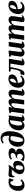

<svg xmlns="http://www.w3.org/2000/svg" viewBox="2918 -3790 883 6760"><g transform="rotate(-90 3360.0 -409.5)"><path d="M212 10.5Q125 10.5 73.2 -46Q21.5 -102.5 20.5 -211Q19.5 -272.5 38.8 -332.5Q58 -392.5 97 -442Q136 -491.5 195.8 -521Q255.5 -550.5 335.5 -550.5Q365 -550.5 401.2 -546Q437.5 -541.5 462.5 -532L423.5 -382H385.5Q373.5 -410.5 360 -435Q346.5 -459.5 332.5 -474.5Q318.5 -489.5 305.5 -489.5Q285.5 -489.5 264.8 -470Q244 -450.5 227 -414.2Q210 -378 199.8 -328.2Q189.5 -278.5 190.5 -218Q191.5 -164.5 202 -132.5Q212.5 -100.5 231.5 -86.5Q250.5 -72.5 277.5 -72.5Q306 -72.5 329.2 -81.8Q352.5 -91 370.5 -105.2Q388.5 -119.5 400.5 -135.5L425.5 -95Q411 -72.5 382.2 -48Q353.5 -23.5 311 -6.5Q268.5 10.5 212 10.5Z M538.5 -344.5H502.5Q499.5 -361.5 498.5 -390Q497.5 -418.5 500.2 -449.8Q503 -481 511.2 -506Q519.5 -531 535 -541Q541.5 -545 554 -548Q566.5 -551 589.5 -551Q614 -551 646.5 -548.8Q679 -546.5 713.8 -543.8Q748.5 -541 779.8 -538.8Q811 -536.5 832 -536.5Q854 -536.5 872.5 -540.5Q891 -544.5 905.5 -551.5Q909 -553.5 916.2 -549Q923.5 -544.5 928.8 -538Q934 -531.5 931.5 -527Q889.5 -473.5 856.5 -424.8Q823.5 -376 800.5 -324.5Q822 -345 844.5 -359Q867 -373 891 -380.2Q915 -387.5 941 -387.5Q972 -387.5 1002.8 -374.8Q1033.5 -362 1054 -329.8Q1074.5 -297.5 1074.5 -238.5Q1074.5 -183.5 1053.5 -137.8Q1032.5 -92 995.8 -58.5Q959 -25 910.5 -7Q862 11 807 11Q754 11 708.8 -7.2Q663.5 -25.5 636 -62.5Q608.5 -99.5 608.5 -155.5Q608.5 -206.5 633 -256.5Q657.5 -306.5 700 -356.5Q742.5 -406.5 796 -457L785.5 -435.5Q778 -435.5 763.8 -435.5Q749.5 -435.5 731.5 -435.5Q713.5 -435.5 693.8 -435.5Q674 -435.5 655.2 -435.5Q636.5 -435.5 621.5 -435.5Q603 -435.5 590 -429.2Q577 -423 567 -412Q554.5 -399.5 547 -380.2Q539.5 -361 538.5 -344.5ZM822.5 -40.5Q847 -40.5 865.5 -54.8Q884 -69 896.8 -92.8Q909.5 -116.5 915.8 -145.5Q922 -174.5 922 -204Q922 -231 914.8 -252.5Q907.5 -274 892.2 -286.8Q877 -299.5 853.5 -299.5Q840.5 -299.5 827.2 -294.5Q814 -289.5 801.5 -281Q789 -272.5 777 -262Q770 -238.5 765.5 -208.2Q761 -178 761 -147Q761 -115 767.2 -91Q773.5 -67 787.2 -53.8Q801 -40.5 822.5 -40.5Z M1227.5 12Q1189.5 12 1157.8 5.5Q1126 -1 1103 -10Q1080 -19 1068 -26L1110.5 -118Q1127 -97 1145.5 -81Q1164 -65 1183.8 -56.5Q1203.5 -48 1223 -48Q1251 -48 1274.2 -62Q1297.5 -76 1311.2 -102Q1325 -128 1325 -164Q1325 -192 1314.2 -211.8Q1303.5 -231.5 1283.8 -242.2Q1264 -253 1236 -253L1181.5 -240.5L1194.5 -292L1242 -297Q1292.5 -305.5 1316 -327Q1339.5 -348.5 1346.2 -373Q1353 -397.5 1353 -414.5Q1353 -444.5 1330 -460Q1307 -475.5 1278.5 -475.5Q1260 -475.5 1235.8 -471.2Q1211.5 -467 1187 -456Q1162.5 -445 1143.5 -426L1124 -475.5Q1148.5 -495.5 1180.2 -512.2Q1212 -529 1252.8 -539.2Q1293.5 -549.5 1344.5 -549.5Q1425 -549.5 1474 -519Q1523 -488.5 1523 -432.5Q1523 -398 1506 -370.5Q1489 -343 1460.2 -323.2Q1431.5 -303.5 1395.8 -291.5Q1360 -279.5 1323.5 -276L1312 -282.5Q1372 -292 1415.8 -280Q1459.5 -268 1483.2 -240.2Q1507 -212.5 1507 -175.5Q1507 -126 1482 -90.8Q1457 -55.5 1416 -32.8Q1375 -10 1325.8 1Q1276.5 12 1227.5 12Z M1787.5 8Q1723.5 8 1675.2 -18.2Q1627 -44.5 1600.2 -94.2Q1573.5 -144 1573.5 -213.5Q1573.5 -279 1592 -338.8Q1610.5 -398.5 1646 -445.5Q1681.5 -492.5 1732 -519.8Q1782.5 -547 1846.5 -547Q1884.5 -547 1915.2 -537.2Q1946 -527.5 1959 -515Q1964 -589 1956.8 -638.2Q1949.5 -687.5 1933.5 -716Q1917.5 -744.5 1895 -756.5Q1872.5 -768.5 1847 -768.5Q1814 -768.5 1784.8 -758Q1755.5 -747.5 1716.5 -722L1690.5 -767.5Q1719 -786 1750.2 -800.2Q1781.5 -814.5 1814.2 -822.8Q1847 -831 1879.5 -831Q1942 -831 1988.2 -806Q2034.5 -781 2064.5 -735.8Q2094.5 -690.5 2108.5 -628.5Q2122.5 -566.5 2120.5 -493Q2118.5 -423.5 2106.8 -352.5Q2095 -281.5 2071.2 -217Q2047.5 -152.5 2009.5 -101.8Q1971.5 -51 1916.8 -21.5Q1862 8 1787.5 8ZM1809 -40.5Q1835 -40.5 1856.8 -70.5Q1878.5 -100.5 1895.5 -148.5Q1912.5 -196.5 1924 -252.2Q1935.5 -308 1941.5 -360.8Q1947.5 -413.5 1947 -451Q1937.5 -465 1927.2 -473.2Q1917 -481.5 1905.2 -485Q1893.5 -488.5 1879 -488.5Q1852.5 -488.5 1830.5 -472.2Q1808.5 -456 1791.8 -427.2Q1775 -398.5 1763.8 -361.2Q1752.5 -324 1746.8 -281.8Q1741 -239.5 1741 -196.5Q1741 -134.5 1749.8 -100.8Q1758.5 -67 1774 -53.8Q1789.5 -40.5 1809 -40.5Z M2615 -104Q2612.5 -85 2617.5 -77.2Q2622.5 -69.5 2633 -69.5Q2641.5 -69.5 2651.8 -74.2Q2662 -79 2677.5 -92L2691 -60.5Q2682 -48.5 2661.8 -31.8Q2641.5 -15 2611.8 -2.2Q2582 10.5 2544.5 10.5Q2508.5 10.5 2489 -8Q2469.5 -26.5 2469 -55.5L2471.5 -75.5Q2458.5 -55.5 2437 -35.5Q2415.5 -15.5 2387 -2.5Q2358.5 10.5 2323 10.5Q2269 10.5 2231 -14.5Q2193 -39.5 2173 -84Q2153 -128.5 2153 -185.5Q2153 -242.5 2167 -296.2Q2181 -350 2208.2 -396Q2235.5 -442 2275.8 -476.5Q2316 -511 2368.5 -530.5Q2421 -550 2484.5 -550Q2514.5 -550 2544.2 -543.5Q2574 -537 2595.5 -529L2678 -549ZM2511 -487Q2505 -491 2496 -494Q2487 -497 2475.5 -497Q2440.5 -497 2414.5 -477.5Q2388.5 -458 2370.8 -424.8Q2353 -391.5 2342.2 -350.5Q2331.5 -309.5 2327 -266Q2322.5 -222.5 2322.5 -182.5Q2322.5 -143 2330.5 -117.2Q2338.5 -91.5 2352.8 -79.5Q2367 -67.5 2385.5 -67.5Q2396 -67.5 2406.5 -72.8Q2417 -78 2427 -87.2Q2437 -96.5 2445.8 -109Q2454.5 -121.5 2461.5 -135.5Z M2970.5 -536 2957.5 -409.5Q2971 -435.5 2991.5 -460.8Q3012 -486 3037.5 -506.2Q3063 -526.5 3092 -538.5Q3121 -550.5 3152.5 -550.5Q3190 -550.5 3214.8 -535Q3239.5 -519.5 3251.5 -487.5Q3263.5 -455.5 3263.5 -406.5Q3263.5 -398.5 3263 -388.5Q3262.5 -378.5 3261.2 -368Q3260 -357.5 3259 -348L3239 -360.5Q3255 -405.5 3277.2 -440.8Q3299.5 -476 3327.5 -500.5Q3355.5 -525 3388.2 -537.8Q3421 -550.5 3458 -550.5Q3513.5 -550.5 3546.5 -517.8Q3579.5 -485 3579.5 -416.5Q3579.5 -397 3576 -367.2Q3572.5 -337.5 3567.5 -305.8Q3562.5 -274 3558 -247Q3554 -222 3549.2 -194.2Q3544.5 -166.5 3541 -141Q3537.5 -115.5 3537 -98Q3537 -80 3542.8 -74.8Q3548.5 -69.5 3555.5 -69.5Q3564 -69.5 3574.2 -74.5Q3584.5 -79.5 3600 -92L3613 -61Q3605 -51.5 3585.2 -34.5Q3565.5 -17.5 3533.5 -3.5Q3501.5 10.5 3457 10.5Q3423.5 10.5 3404.5 0Q3385.5 -10.5 3377.8 -27.5Q3370 -44.5 3370 -64.5Q3370 -78 3373.8 -103.5Q3377.5 -129 3382.8 -159.2Q3388 -189.5 3392.5 -216.5Q3397 -245.5 3401.8 -277.2Q3406.5 -309 3410 -338.8Q3413.5 -368.5 3413 -391Q3413 -426 3405.2 -438.8Q3397.5 -451.5 3378 -451.5Q3360 -451.5 3339.8 -439.5Q3319.5 -427.5 3300.2 -405.5Q3281 -383.5 3265 -354.2Q3249 -325 3239 -290.5L3262.5 -382Q3262 -360.5 3260.2 -338Q3258.5 -315.5 3256.2 -292.8Q3254 -270 3251 -247L3220 0H3061L3089.5 -216.5Q3093.5 -245.5 3097.2 -276.8Q3101 -308 3103.8 -337.2Q3106.5 -366.5 3106 -389Q3105 -427 3096.2 -439.2Q3087.5 -451.5 3066 -451.5Q3052 -451.5 3035.8 -441.5Q3019.5 -431.5 3003.2 -414Q2987 -396.5 2972.2 -374.8Q2957.5 -353 2946.5 -330L2901.5 0H2743.5L2806 -460.5L2753.5 -487.5L2759.5 -521.5L2946 -550.5Z M4084 -104Q4070.5 -83.5 4040.2 -56.2Q4010 -29 3963.8 -8.8Q3917.5 11.5 3856.5 11.5Q3801 11.5 3762 -7Q3723 -25.5 3698.8 -56.8Q3674.5 -88 3663.5 -126.8Q3652.5 -165.5 3652 -206Q3651.5 -281.5 3675 -345Q3698.5 -408.5 3740.8 -455.2Q3783 -502 3840 -528Q3897 -554 3963.5 -554Q4018 -554 4051.8 -538.5Q4085.5 -523 4101.5 -496.5Q4117.5 -470 4118 -437Q4119 -390 4099.8 -355Q4080.5 -320 4048.2 -295.8Q4016 -271.5 3976.8 -256.5Q3937.5 -241.5 3897.5 -234.5Q3857.5 -227.5 3823.5 -226.5Q3822.5 -190 3827.8 -161Q3833 -132 3844.5 -111.5Q3856 -91 3874.5 -80Q3893 -69 3918 -69Q3953.5 -69 3980.2 -81Q4007 -93 4026.2 -110.5Q4045.5 -128 4059 -144.5ZM3928 -498Q3901.5 -498 3882.8 -476.2Q3864 -454.5 3851.8 -420.2Q3839.5 -386 3832.8 -346.8Q3826 -307.5 3824 -272.5Q3840.5 -274.5 3860.2 -282.2Q3880 -290 3899.2 -303.5Q3918.5 -317 3934.8 -336Q3951 -355 3960.2 -379.5Q3969.5 -404 3968.5 -433.5Q3967.5 -467.5 3957 -482.8Q3946.5 -498 3928 -498Z M4601.5 -104Q4598 -82 4606 -75.8Q4614 -69.5 4621 -69.5Q4629.5 -69.5 4640.8 -74.5Q4652 -79.5 4668 -91.5L4682 -60.5Q4670.5 -46.5 4647.5 -29.8Q4624.5 -13 4593.5 -1.2Q4562.5 10.5 4525.5 10.5Q4477 10.5 4453.5 -11.5Q4430 -33.5 4436.5 -74L4502.5 -485H4379Q4361.5 -395.5 4345.2 -317.5Q4329 -239.5 4311 -177.5Q4293 -115.5 4269 -73Q4246 -31.5 4218.2 -11.8Q4190.5 8 4154 8Q4134.5 8 4117.8 4.5Q4101 1 4094 -3L4132 -142Q4137.5 -140 4146.2 -136.8Q4155 -133.5 4165.5 -130.8Q4176 -128 4186 -128Q4202.5 -128 4216.8 -139.8Q4231 -151.5 4242.5 -171.5Q4254 -191.5 4263.5 -217.8Q4273 -244 4280.5 -272.5Q4290 -309 4297 -345.8Q4304 -382.5 4309 -413.5Q4314 -444.5 4317 -462.5L4215 -493L4224 -538H4673Z M4880 11Q4848 11 4818.2 -2Q4788.5 -15 4769.5 -41.2Q4750.5 -67.5 4749.5 -108Q4749.5 -124.5 4751.2 -145.2Q4753 -166 4756 -188.8Q4759 -211.5 4762.2 -234.8Q4765.5 -258 4769 -280L4797 -460.5L4738 -494L4744.5 -528L4939 -550.5L4962.5 -536L4931 -287Q4928.5 -266 4925.2 -243Q4922 -220 4919.2 -199Q4916.5 -178 4914.8 -161.5Q4913 -145 4913 -135.5Q4913 -115.5 4917 -102.8Q4921 -90 4929.8 -84Q4938.5 -78 4953.5 -78Q4973.5 -78 4992 -90.2Q5010.5 -102.5 5026.2 -121.2Q5042 -140 5053.5 -159L5107.5 -543.5H5266.5L5204 -103.5Q5201.5 -85.5 5207.5 -77.5Q5213.5 -69.5 5223.5 -69.5Q5232 -69.5 5241.8 -74.2Q5251.5 -79 5267.5 -92L5281 -61Q5272 -48.5 5252 -31.8Q5232 -15 5202.8 -2.2Q5173.5 10.5 5137.5 10.5Q5096.5 10.5 5076 -4.5Q5055.5 -19.5 5052 -45.5Q5051.5 -49.5 5051.8 -56Q5052 -62.5 5052.8 -70.5Q5053.5 -78.5 5054.8 -87Q5056 -95.5 5057 -103.5L5055 -104Q5043 -83.5 5026.8 -63Q5010.5 -42.5 4989 -25.8Q4967.5 -9 4940.5 1Q4913.5 11 4880 11Z M5563 -536 5550 -409.5Q5563.5 -435.5 5584 -460.8Q5604.5 -486 5630 -506.2Q5655.5 -526.5 5684.5 -538.5Q5713.5 -550.5 5745 -550.5Q5782.5 -550.5 5807.2 -535Q5832 -519.5 5844 -487.5Q5856 -455.5 5856 -406.5Q5856 -398.5 5855.5 -388.5Q5855 -378.5 5853.8 -368Q5852.5 -357.5 5851.5 -348L5831.5 -360.5Q5847.5 -405.5 5869.8 -440.8Q5892 -476 5920 -500.5Q5948 -525 5980.8 -537.8Q6013.5 -550.5 6050.5 -550.5Q6106 -550.5 6139 -517.8Q6172 -485 6172 -416.5Q6172 -397 6168.5 -367.2Q6165 -337.5 6160 -305.8Q6155 -274 6150.5 -247Q6146.5 -222 6141.8 -194.2Q6137 -166.5 6133.5 -141Q6130 -115.5 6129.5 -98Q6129.5 -80 6135.2 -74.8Q6141 -69.5 6148 -69.5Q6156.5 -69.5 6166.8 -74.5Q6177 -79.5 6192.5 -92L6205.5 -61Q6197.5 -51.5 6177.8 -34.5Q6158 -17.5 6126 -3.5Q6094 10.5 6049.5 10.5Q6016 10.5 5997 0Q5978 -10.5 5970.2 -27.5Q5962.5 -44.5 5962.5 -64.5Q5962.5 -78 5966.2 -103.5Q5970 -129 5975.2 -159.2Q5980.5 -189.5 5985 -216.5Q5989.5 -245.5 5994.2 -277.2Q5999 -309 6002.5 -338.8Q6006 -368.5 6005.5 -391Q6005.5 -426 5997.8 -438.8Q5990 -451.5 5970.5 -451.5Q5952.5 -451.5 5932.2 -439.5Q5912 -427.5 5892.8 -405.5Q5873.5 -383.5 5857.5 -354.2Q5841.5 -325 5831.5 -290.5L5855 -382Q5854.5 -360.5 5852.8 -338Q5851 -315.5 5848.8 -292.8Q5846.5 -270 5843.5 -247L5812.5 0H5653.5L5682 -216.5Q5686 -245.5 5689.8 -276.8Q5693.5 -308 5696.2 -337.2Q5699 -366.5 5698.5 -389Q5697.5 -427 5688.8 -439.2Q5680 -451.5 5658.5 -451.5Q5644.5 -451.5 5628.2 -441.5Q5612 -431.5 5595.8 -414Q5579.5 -396.5 5564.8 -374.8Q5550 -353 5539 -330L5494 0H5336L5398.5 -460.5L5346 -487.5L5352 -521.5L5538.5 -550.5Z M6676.5 -104Q6663 -83.5 6632.8 -56.2Q6602.5 -29 6556.2 -8.8Q6510 11.5 6449 11.5Q6393.5 11.5 6354.5 -7Q6315.5 -25.5 6291.2 -56.8Q6267 -88 6256 -126.8Q6245 -165.5 6244.5 -206Q6244 -281.5 6267.5 -345Q6291 -408.5 6333.2 -455.2Q6375.5 -502 6432.5 -528Q6489.5 -554 6556 -554Q6610.5 -554 6644.2 -538.5Q6678 -523 6694 -496.5Q6710 -470 6710.5 -437Q6711.5 -390 6692.2 -355Q6673 -320 6640.8 -295.8Q6608.5 -271.5 6569.2 -256.5Q6530 -241.5 6490 -234.5Q6450 -227.5 6416 -226.5Q6415 -190 6420.2 -161Q6425.5 -132 6437 -111.5Q6448.5 -91 6467 -80Q6485.5 -69 6510.5 -69Q6546 -69 6572.8 -81Q6599.5 -93 6618.8 -110.5Q6638 -128 6651.5 -144.5ZM6520.5 -498Q6494 -498 6475.2 -476.2Q6456.5 -454.5 6444.2 -420.2Q6432 -386 6425.2 -346.8Q6418.5 -307.5 6416.5 -272.5Q6433 -274.5 6452.8 -282.2Q6472.5 -290 6491.8 -303.5Q6511 -317 6527.2 -336Q6543.5 -355 6552.8 -379.5Q6562 -404 6561 -433.5Q6560 -467.5 6549.5 -482.8Q6539 -498 6520.5 -498Z"/></g></svg>

Font: Merriweather 60pt Black
Style: Italic
Weight: 900
Italic angle: -7.8°
Version: Version 2.101